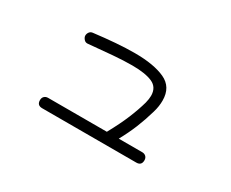

<svg xmlns="http://www.w3.org/2000/svg" viewBox="-78 -635 1157 963"><g transform="rotate(30 500.0 -153.0)"><path d="M213 83Q183 83 183 53Q183 39 191.5 31Q200 23 213 23H553Q591 -46 613.5 -100.5Q636 -155 649 -202Q655 -226 655 -244Q655 -293 614 -311Q573 -329 497 -329Q448 -329 387 -324Q326 -319 253 -312Q237 -309 227.5 -320Q218 -331 218 -341Q218 -352 225 -361.5Q232 -371 245 -372Q310 -380 368.5 -384.5Q427 -389 478 -389Q588 -389 652.5 -359.5Q717 -330 717 -252Q717 -236 714.5 -218.5Q712 -201 706 -181Q690 -126 670.5 -78Q651 -30 622 23H758Q771 23 779.5 31Q788 39 788 53Q788 83 758 83Z"/></g></svg>

Font: Hachi Maru Pop
Style: Regular
Weight: 400
Designer: Nontynet
Foundry: Nontynet
Version: Version 1.300